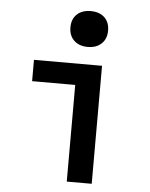

<svg xmlns="http://www.w3.org/2000/svg" viewBox="-54 -799 657 843"><g transform="rotate(5 275.0 -377.5)"><path d="M272 0V-426H82V-520H382V0ZM312 -597Q274 -597 251.5 -618.5Q229 -640 229 -676Q229 -713 251.5 -734Q274 -755 312 -755Q350 -755 372.5 -734Q395 -713 395 -676Q395 -640 372.5 -618.5Q350 -597 312 -597Z"/></g></svg>

Font: M PLUS Code Latin SemiExpanded Medium
Style: Regular
Weight: 500
Width: 6
Designer: Coji Morishita
Foundry: UNDERFOREST DESIGN
Version: Version 1.002; ttfautohint (v1.8.3)